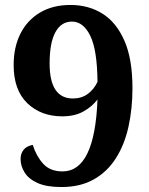

<svg xmlns="http://www.w3.org/2000/svg" viewBox="-20 -744 599 774"><path d="M227 10Q167 10 131 -6.5Q95 -23 79 -49Q63 -75 63 -103Q63 -125 75 -140Q87 -155 112 -160Q126 -115 154 -84Q182 -53 232 -53Q362 -53 373 -343Q351 -314 316 -294.5Q281 -275 231 -275Q145 -275 90 -328Q35 -381 35 -482Q35 -554 62.5 -608.5Q90 -663 141.5 -693.5Q193 -724 264 -724Q337 -724 393 -689Q449 -654 481.5 -580Q514 -506 514 -388Q514 -306 498 -233.5Q482 -161 447.5 -106.5Q413 -52 358.5 -21Q304 10 227 10ZM274 -347Q309 -347 334 -365.5Q359 -384 373 -414Q372 -542 344 -599.5Q316 -657 270 -657Q227 -657 203.5 -614.5Q180 -572 180 -488Q180 -347 274 -347Z"/></svg>

Font: Noto Serif Yezidi
Style: Bold
Weight: 700
Designer: Dalton Maag Ltd
Foundry: Dalton Maag Ltd
Version: Version 1.001; ttfautohint (v1.8.4.7-5d5b)